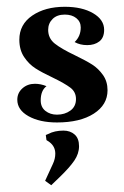

<svg xmlns="http://www.w3.org/2000/svg" viewBox="-20 -352 367 566"><path d="M201 -189Q234 -173 252 -161.5Q270 -150 283.5 -131Q297 -112 297 -86Q297 -43 256.5 -17Q216 9 148 9Q97 9 64 -9.5Q31 -28 31 -58Q31 -78 46 -91.5Q61 -105 83 -105Q100 -105 117 -98Q100 -85 100 -56Q100 -36 114 -25Q128 -14 148 -14Q171 -14 187.5 -26Q204 -38 204 -60Q204 -81 187.5 -93.5Q171 -106 136 -123Q104 -138 84.5 -150.5Q65 -163 51 -184Q37 -205 37 -235Q37 -280 75 -306Q113 -332 171 -332Q222 -332 254.5 -313Q287 -294 287 -264Q287 -241 273 -230Q259 -219 237 -219Q216 -219 200 -228Q218 -245 218 -271Q218 -288 205 -298.5Q192 -309 171 -309Q148 -309 135 -296Q122 -283 122 -264Q122 -239 141.5 -223.5Q161 -208 201 -189ZM167 33Q187 33 200 44.5Q213 56 213 79Q213 101 199 121.5Q185 142 156 170L131 194L113 181L136 131Q143 116 143 101Q143 80 126 67L117 61L115 46L122 43Q141 33 167 33Z"/></svg>

Font: Katibeh
Style: Regular
Weight: 400
Designer: Arabic design by Kourosh Beigpour, Latin design by Eduardo Tunni, engineering by Lasse Fister
Version: Version 1.000